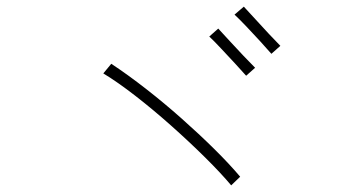

<svg xmlns="http://www.w3.org/2000/svg" viewBox="-20 -740 1040 578"><path d="M703 -208 676 -182Q645 -219 597.5 -266Q550 -313 495.5 -361.5Q441 -410 387.5 -451.5Q334 -493 291 -519L315 -548Q365 -515 419.5 -472.5Q474 -430 527 -383Q580 -336 625.5 -291Q671 -246 703 -208ZM824 -602 797 -578Q784 -593 763 -616Q742 -639 721 -661Q700 -683 686 -696L714 -720Q728 -705 748.5 -682.5Q769 -660 789.5 -638Q810 -616 824 -602ZM748 -536 721 -512Q708 -527 687 -549.5Q666 -572 645 -594.5Q624 -617 610 -630L637 -654Q651 -639 671.5 -616.5Q692 -594 713 -572Q734 -550 748 -536Z"/></svg>

Font: Zen Kaku Gothic New Light
Style: Regular
Weight: 300
Designer: Yoshimichi Ohira
Foundry: Positype
Version: Version 1.002